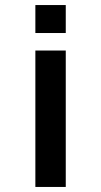

<svg xmlns="http://www.w3.org/2000/svg" viewBox="-20 -560 400 760"><path d="M240.3 -540H120V-429.3H240.3ZM240.3 -360H120V180H240.3Z"/></svg>

Font: Manrope Variable Light
Style: Regular
Weight: 200
Designer: Mikhail Sharanda
Foundry: Mikhail Sharanda
Version: Version 4.505